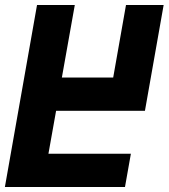

<svg xmlns="http://www.w3.org/2000/svg" viewBox="-20 -745 672 765"><path d="M127.5 -725H278L226.5 -436H431L482 -725H632L557.5 -303.5H203.5L173 -132.5H501.5L478 0H-0.5Z"/></svg>

Font: JuliaMono ExtraBold
Style: Italic
Weight: 800
Italic angle: -9°
Monospace: yes
Designer: cormullion
Foundry: corm
Version: Version 0.057; ttfautohint (v1.8.4)